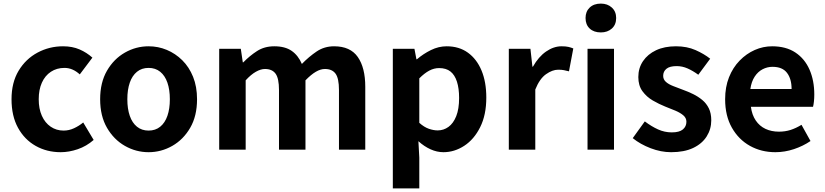

<svg xmlns="http://www.w3.org/2000/svg" viewBox="-20 -831 4583 1066"><path d="M317 14Q240 14 178 -21Q116 -56 80 -121.5Q44 -187 44 -280Q44 -373 83.5 -438.5Q123 -504 188.5 -539Q254 -574 330 -574Q382 -574 422 -556.5Q462 -539 493 -511L423 -418Q403 -436 382 -445Q361 -454 338 -454Q295 -454 262.5 -432.5Q230 -411 212.5 -372Q195 -333 195 -280Q195 -227 212.5 -188Q230 -149 261.5 -127.5Q293 -106 333 -106Q363 -106 391 -119Q419 -132 442 -151L500 -54Q460 -19 411.5 -2.5Q363 14 317 14Z M805 14Q735 14 673.5 -21Q612 -56 574 -121.5Q536 -187 536 -280Q536 -373 574 -438.5Q612 -504 673.5 -539Q735 -574 805 -574Q858 -574 906 -554Q954 -534 992 -496.5Q1030 -459 1052 -404.5Q1074 -350 1074 -280Q1074 -187 1036 -121.5Q998 -56 936.5 -21Q875 14 805 14ZM805 -106Q843 -106 869.5 -127.5Q896 -149 909.5 -188Q923 -227 923 -280Q923 -333 909.5 -372Q896 -411 869.5 -432.5Q843 -454 805 -454Q767 -454 740.5 -432.5Q714 -411 700.5 -372Q687 -333 687 -280Q687 -227 700.5 -188Q714 -149 740.5 -127.5Q767 -106 805 -106Z M1197 0V-560H1317L1328 -485H1331Q1366 -521 1407 -547.5Q1448 -574 1503 -574Q1563 -574 1599.5 -548.5Q1636 -523 1656 -476Q1696 -517 1738.5 -545.5Q1781 -574 1835 -574Q1925 -574 1966.5 -514.5Q2008 -455 2008 -349V0H1862V-331Q1862 -396 1843 -422Q1824 -448 1784 -448Q1760 -448 1733.5 -432.5Q1707 -417 1676 -385V0H1529V-331Q1529 -396 1510 -422Q1491 -448 1451 -448Q1428 -448 1400.5 -432.5Q1373 -417 1344 -385V0Z M2161 215V-560H2281L2292 -502H2295Q2330 -532 2372.5 -553Q2415 -574 2460 -574Q2529 -574 2578 -538.5Q2627 -503 2653.5 -439.5Q2680 -376 2680 -289Q2680 -193 2646 -125Q2612 -57 2557.5 -21.5Q2503 14 2442 14Q2406 14 2370.5 -2Q2335 -18 2303 -47L2308 44V215ZM2410 -107Q2443 -107 2470 -126.5Q2497 -146 2513 -186Q2529 -226 2529 -287Q2529 -340 2517 -377.5Q2505 -415 2481 -434Q2457 -453 2418 -453Q2390 -453 2363.5 -439Q2337 -425 2308 -396V-149Q2335 -125 2361 -116Q2387 -107 2410 -107Z M2805 0V-560H2925L2936 -461H2939Q2970 -516 3012 -545Q3054 -574 3098 -574Q3122 -574 3136.5 -570.5Q3151 -567 3163 -562L3139 -435Q3123 -439 3110.5 -441.5Q3098 -444 3079 -444Q3047 -444 3011.5 -419Q2976 -394 2952 -334V0Z M3242 0V-560H3389V0ZM3316 -651Q3277 -651 3254 -672.5Q3231 -694 3231 -731Q3231 -767 3254 -789Q3277 -811 3316 -811Q3353 -811 3377 -789Q3401 -767 3401 -731Q3401 -694 3377 -672.5Q3353 -651 3316 -651Z M3706 14Q3650 14 3592.5 -8Q3535 -30 3493 -64L3560 -157Q3597 -129 3633.5 -112.5Q3670 -96 3710 -96Q3752 -96 3771.5 -112.5Q3791 -129 3791 -155Q3791 -176 3774 -190.5Q3757 -205 3730 -216.5Q3703 -228 3674 -239Q3639 -253 3604.5 -273Q3570 -293 3547 -324.5Q3524 -356 3524 -403Q3524 -453 3550 -491.5Q3576 -530 3622.5 -552Q3669 -574 3733 -574Q3794 -574 3841.5 -553Q3889 -532 3923 -505L3857 -416Q3827 -438 3797.5 -451Q3768 -464 3737 -464Q3698 -464 3680 -449Q3662 -434 3662 -410Q3662 -390 3677 -376.5Q3692 -363 3718 -353Q3744 -343 3773 -332Q3801 -322 3828.5 -308.5Q3856 -295 3879 -276Q3902 -257 3915.5 -229.5Q3929 -202 3929 -163Q3929 -114 3903.5 -73.5Q3878 -33 3828.5 -9.5Q3779 14 3706 14Z M4285 14Q4207 14 4144 -21Q4081 -56 4043.5 -122Q4006 -188 4006 -280Q4006 -348 4027.5 -402Q4049 -456 4086.5 -494.5Q4124 -533 4170.5 -553.5Q4217 -574 4267 -574Q4344 -574 4396 -539.5Q4448 -505 4474.5 -444.5Q4501 -384 4501 -306Q4501 -286 4499 -267.5Q4497 -249 4494 -238H4149Q4155 -193 4176 -162Q4197 -131 4230 -115.5Q4263 -100 4305 -100Q4339 -100 4369 -109.5Q4399 -119 4430 -138L4480 -48Q4439 -20 4388 -3Q4337 14 4285 14ZM4146 -337H4375Q4375 -393 4349.5 -426.5Q4324 -460 4269 -460Q4240 -460 4214 -446.5Q4188 -433 4170 -405.5Q4152 -378 4146 -337Z"/></svg>

Font: Noto Sans JP Thin
Style: Bold
Weight: 700
Version: Version 2.004-H2;hotconv 1.0.118;makeotfexe 2.5.65603